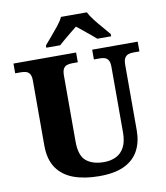

<svg xmlns="http://www.w3.org/2000/svg" viewBox="-99 -1013 957 1105"><g transform="rotate(-10 379.5 -460.5)"><path d="M392 10Q307 10 243.5 -13Q180 -36 145 -86.5Q110 -137 110 -219V-598Q110 -624 102 -636.5Q94 -649 81 -653Q68 -657 52 -657H17V-714H383V-657H349Q333 -657 319.5 -652.5Q306 -648 298.5 -635Q291 -622 291 -594V-210Q291 -127 329 -96Q367 -65 433 -65Q472 -65 503 -80Q534 -95 551.5 -128Q569 -161 569 -214V-598Q569 -624 561 -636.5Q553 -649 540.5 -653Q528 -657 512 -657H477V-714H743V-657H707Q691 -657 678 -652.5Q665 -648 657 -635Q649 -622 649 -594V-212Q649 -145 622.5 -95Q596 -45 540 -17.5Q484 10 392 10ZM219 -784Q235 -803 257.5 -829Q280 -855 301.5 -882Q323 -909 333 -931H484Q495 -909 516 -882Q537 -855 560 -829Q583 -803 598 -784V-771H517Q505 -782 485 -798.5Q465 -815 444 -832Q423 -849 408 -861Q393 -849 372 -832Q351 -815 331.5 -798.5Q312 -782 300 -771H219Z"/></g></svg>

Font: Noto Serif Thai ExtraBold
Style: Regular
Weight: 800
Version: Version 2.001